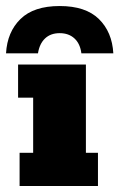

<svg xmlns="http://www.w3.org/2000/svg" viewBox="-48 -617 396 637"><path d="M17 0V-110H62V-293H12V-403H237V-110H277V0ZM-28 -440Q-24 -511 20 -554Q64 -597 150 -597Q236 -597 280 -554Q324 -511 328 -440H222Q218 -472 199 -489.5Q180 -507 150 -507Q120 -507 101.5 -489.5Q83 -472 78 -440Z"/></svg>

Font: Rokkitt Black
Style: Regular
Weight: 900
Designer: Vernon Adams
Foundry: Vernon Adams
Version: Version 3.103